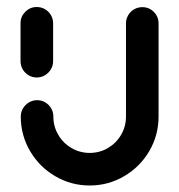

<svg xmlns="http://www.w3.org/2000/svg" viewBox="-20 -539 523 561"><path d="M87.4 -312.6Q74.4 -312.6 63.5 -319.1Q52.6 -325.6 46.3 -336.5Q40 -347.4 40 -360.4V-471.1Q40 -490.7 53.9 -504.6Q67.8 -518.5 87.4 -518.5Q100.4 -518.5 111.3 -512.2Q122.2 -505.9 128.7 -495Q135.2 -484.1 135.2 -471.1V-360.4Q135.2 -347.4 128.7 -336.5Q122.2 -325.6 111.3 -319.1Q100.4 -312.6 87.4 -312.6ZM395.9 -518.1Q415.6 -518.1 429.4 -504.3Q443.3 -490.4 443.3 -470.7V-198.5Q443.3 -143.7 416.1 -97.4Q388.9 -51.1 342.6 -24.1Q296.3 3 242.2 3Q187.8 3 141.5 -24.1Q95.2 -51.1 68 -97.4Q40.7 -143.7 40.7 -198.5Q40.7 -211.5 47.2 -222.4Q53.7 -233.3 64.6 -239.8Q75.6 -246.3 88.5 -246.3Q101.5 -246.3 112.4 -239.8Q123.3 -233.3 129.6 -222.4Q135.9 -211.5 135.9 -198.5Q135.9 -169.6 150.2 -145.2Q164.4 -120.7 188.9 -106.5Q213.3 -92.2 242.2 -92.2Q271.1 -92.2 295.4 -106.5Q319.6 -120.7 333.9 -145.2Q348.1 -169.6 348.1 -198.5V-470.7Q348.1 -483.7 354.6 -494.6Q361.1 -505.6 372 -511.9Q383 -518.1 395.9 -518.1Z"/></svg>

Font: 26F Galaxy Hebrew Extra Bold
Style: Regular
Weight: 800
Designer: C₂₉H₂₅N₃O₅
Version: Version 1.000